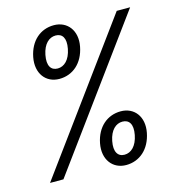

<svg xmlns="http://www.w3.org/2000/svg" viewBox="-111 -835 855 941"><g transform="rotate(-15 316.0 -365.0)"><path d="M207 -480.5C275 -480.5 329.5 -526.5 345 -607C360.5 -686.5 315.5 -742 247.5 -742C179.5 -742 125.5 -696.5 110 -617C94.5 -536.5 139 -480.5 207 -480.5ZM30 0H98L632 -730H564ZM170.5 -612C181 -665.5 210 -691 243 -691C276.5 -691 295 -665.5 284.5 -612C274 -558 245 -532 212 -532C178.5 -532 160 -558 170.5 -612ZM317 -124.5C301.5 -44.5 346 12 414 12C482 12 536.5 -34.5 552 -114.5C567.5 -194 523 -249.5 455 -249.5C387 -249.5 332.5 -204 317 -124.5ZM377.5 -119.5C388 -173 417 -198.5 450 -198.5C483.5 -198.5 502.5 -173 492 -119.5C481.5 -65.5 452.5 -39 419 -39C386 -39 367 -65.5 377.5 -119.5Z"/></g></svg>

Font: Monaspace Krypton
Style: Italic
Weight: 400
Italic angle: -11°
Designer: Riley Cran & the Lettermatic Team
Foundry: Lettermatic
Version: Version 1.101 (Monaspace Krypton)